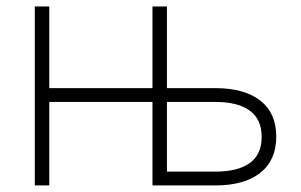

<svg xmlns="http://www.w3.org/2000/svg" viewBox="-20 -564 915 584"><path d="M476.6 0V-42H635.3Q703.6 -42 739.7 -68.1Q775.9 -94.2 775.9 -147.5Q775.9 -201.2 739.7 -227.5Q703.6 -253.9 635.3 -253.9H476.1V-295.9H635.3Q723.1 -295.9 771.7 -258.1Q820.3 -220.2 820.3 -148.4Q820.3 -76.7 771.7 -38.3Q723.1 0 635.3 0ZM85.9 0V-544.4H129.9V0ZM117.7 -253.9V-295.9H454.1V-253.9ZM443.8 0V-544.4H487.8V0Z"/></svg>

Font: Inter 17pt ExtraLight
Style: Regular
Weight: 250
Version: Version 4.001;git-66647c0bb